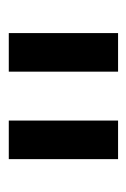

<svg xmlns="http://www.w3.org/2000/svg" viewBox="56 -772 295 448"><g transform="rotate(90 204.0 -547.5)"><path d="M56.7 -420V-675H146.7V-420ZM260.8 -420V-675H350.8V-420Z"/></g></svg>

Font: Funnel Sans Light Medium
Style: Regular
Weight: 500
Version: Version 1.000